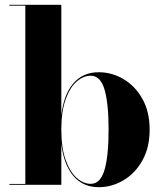

<svg xmlns="http://www.w3.org/2000/svg" viewBox="-20 -770 677 800"><path d="M85.5 -746.5H19V-750H235.5V-290Q245.5 -375.5 285.2 -422.2Q325 -469 391.5 -469Q446 -469 494.5 -440.5Q543 -412 573.2 -358.5Q603.5 -305 603.5 -230Q603.5 -155 573.2 -101.2Q543 -47.5 494.5 -18.8Q446 10 391.5 10Q325.5 10 285.5 -37.2Q245.5 -84.5 235.5 -170.5V0H19V-3.5H85.5ZM235.5 -230Q235.5 -154 253.5 -103.8Q271.5 -53.5 299.5 -28.8Q327.5 -4 358 -4Q398.5 -4 415.5 -62.2Q432.5 -120.5 432.5 -230Q432.5 -339.5 415.5 -397Q398.5 -454.5 358 -454.5Q327.5 -454.5 299.5 -430.2Q271.5 -406 253.5 -356Q235.5 -306 235.5 -230Z"/></svg>

Font: Bodoni* 48
Style: Bold
Weight: 700
Version: Version 2.2